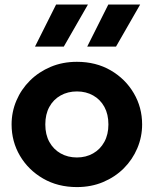

<svg xmlns="http://www.w3.org/2000/svg" viewBox="-20 -784 656 820"><path d="M308.5 15Q227 15 164 -21.5Q101 -58 65.2 -118.8Q29.5 -179.5 29.5 -252.5Q29.5 -306 50 -354.2Q70.5 -402.5 108 -439.8Q145.5 -477 196.5 -498.5Q247.5 -520 308.5 -520Q390 -520 452.8 -483.5Q515.5 -447 551.2 -386.2Q587 -325.5 587 -252.5Q587 -199.5 566.5 -151Q546 -102.5 508.8 -65.2Q471.5 -28 420.5 -6.5Q369.5 15 308.5 15ZM308.5 -111.5Q347 -111.5 377.5 -128.8Q408 -146 425.5 -177.8Q443 -209.5 443 -252.5Q443 -296 425.8 -327.5Q408.5 -359 378 -376.2Q347.5 -393.5 308.5 -393.5Q269.5 -393.5 238.8 -376.2Q208 -359 190.8 -327.5Q173.5 -296 173.5 -252.5Q173.5 -209 191 -177.5Q208.5 -146 239 -128.8Q269.5 -111.5 308.5 -111.5ZM352.5 -585 442.5 -764.5H578.5L475.5 -585ZM129.5 -585 219.5 -764.5H355.5L252.5 -585Z"/></svg>

Font: Geologica Roman SemiBold
Style: Regular
Weight: 600
Designer: Sindre Bremnes, Frode Helland
Foundry: Monokrom Skriftforlag AS
Version: Version 1.010;gftools[0.9.28]